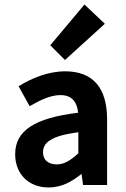

<svg xmlns="http://www.w3.org/2000/svg" viewBox="-20 -817 558 848"><path d="M47 -136C47 -48 107 11 195 11C251 11 297 -14 340 -49L347 0H453V-290C453 -427 392 -502 268 -502C191 -502 119 -471 62 -436L111 -348C156 -374 202 -397 247 -397C302 -397 321 -361 325 -319C133 -296 47 -240 47 -136ZM267 -552 443 -712 353 -797 202 -617ZM170 -144C170 -187 205 -217 326 -233V-140C293 -110 265 -91 231 -91C196 -91 170 -108 170 -144Z"/></svg>

Font: Source Sans Pro SemBd
Style: Regular
Weight: 700
Designer: Paul D. Hunt
Foundry: Adobe Systems Incorporated
Version: Version 2.020;PS 2.0;hotconv 1.0.86;makeotf.lib2.5.63406